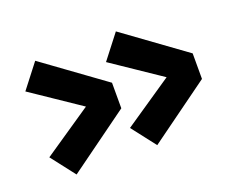

<svg xmlns="http://www.w3.org/2000/svg" viewBox="-78 -629 807 671"><g transform="rotate(-20 325.0 -293.5)"><path d="M404 -82 335 -171 572 -332 630 -246ZM630 -246H585V-341H630ZM572 -256 335 -416 404 -505 630 -341ZM104 -82 35 -171 272 -332 330 -246ZM330 -246H285V-341H330ZM272 -256 35 -416 104 -505 330 -341Z"/></g></svg>

Font: Trispace Thin ExtraBold
Style: Regular
Weight: 800
Version: Version 1.210